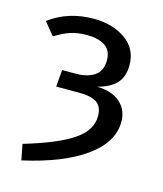

<svg xmlns="http://www.w3.org/2000/svg" viewBox="-99 -614 673 791"><g transform="rotate(15 237.0 -218.5)"><path d="M395 -392Q395 -344 370 -315.5Q345 -287 289 -272Q352 -271 387.5 -240Q423 -209 423 -158Q423 -71 329.5 -3.5Q236 64 66 102L53 35Q194 -7 259 -51Q324 -95 324 -155Q324 -196 299.5 -212.5Q275 -229 226 -229H126L132 -301H191Q240 -301 270 -321.5Q300 -342 300 -387Q300 -430 271 -448.5Q242 -467 195 -467Q154 -467 123 -456.5Q92 -446 59 -425L15 -479Q95 -539 204 -539Q284 -539 339.5 -500.5Q395 -462 395 -392Z"/></g></svg>

Font: FiraGO
Style: Regular
Weight: 400
Designer: bBox Type
Foundry: bBox Type GmbH
Version: Version 1.001;April 20, 2020;FontCreator 12.0.0.2555 64-bit